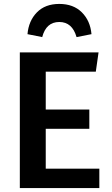

<svg xmlns="http://www.w3.org/2000/svg" viewBox="-20 -958 570 978"><path d="M486 0H81V-691H482L468 -593H213V-400H435V-302H213V-99H486ZM370 -769Q348 -846 282 -846Q215 -846 195 -769L120 -784Q126 -852 168 -895Q210 -938 282 -938Q354 -938 397 -895Q440 -852 446 -784Z"/></svg>

Font: Trujillo Medium
Style: Regular
Weight: 500
Designer: Fira Sans original fonts by bBox Type GmbH, Carrois Corporate GbR, & Edenspiekermann AG / Changes by Cristiano Sobral
Foundry: Fira Sans original fonts by bBox Type GmbH, Carrois Corporate GbR, & Edenspiekermann AG / Changes by Cristiano Sobral
Version: Version 4.301;October 17, 2021;FontCreator 14.0.0.2814 64-bi